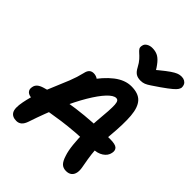

<svg xmlns="http://www.w3.org/2000/svg" viewBox="-274 -1144 1301 1301"><g transform="rotate(45 376.5 -493.5)"><path d="M592 10Q564 10 547 -6.5Q530 -23 518 -62Q506 -97 500.5 -150Q495 -203 495 -262.5Q495 -322 499 -374Q505 -438 507.5 -479Q510 -520 508.5 -541.5Q507 -563 501 -572Q495 -581 483 -581Q458 -581 422.5 -543.5Q387 -506 345 -435.5Q303 -365 260 -267Q217 -169 177 -49Q167 -19 151.5 -5.5Q136 8 114 8Q74 8 58.5 -19Q43 -46 56 -112Q68 -173 88.5 -229Q109 -285 132 -338Q155 -391 175.5 -442.5Q196 -494 208 -545Q213 -569 225 -580.5Q237 -592 257 -592Q275 -592 291.5 -583Q308 -574 319 -551L264 -534Q320 -618 379.5 -664Q439 -710 500 -710Q568 -710 600 -675Q632 -640 638 -566Q644 -492 633 -373Q626 -297 630 -243Q634 -189 640.5 -151Q647 -113 652 -86Q657 -59 653 -38Q648 -14 632.5 -2Q617 10 592 10ZM92 -174Q52 -174 37 -190Q22 -206 28 -231Q31 -249 45 -261.5Q59 -274 86 -282Q199 -317 340.5 -336Q482 -355 650 -355Q701 -355 716.5 -340Q732 -325 726 -298Q720 -266 689 -245.5Q658 -225 611 -225Q523 -225 453.5 -219.5Q384 -214 330 -206.5Q276 -199 233.5 -191.5Q191 -184 156.5 -179Q122 -174 92 -174ZM695 -997Q711 -997 723.5 -990Q736 -983 742 -971Q748 -959 747 -943Q745 -934 738.5 -923.5Q732 -913 711 -895Q690 -877 643 -844Q609 -821 588.5 -807Q568 -793 552 -786.5Q536 -780 516 -780Q488 -780 470.5 -791.5Q453 -803 439 -830Q423 -860 407 -877.5Q391 -895 378 -906Q365 -917 358.5 -927.5Q352 -938 356 -955Q359 -973 376.5 -983.5Q394 -994 417 -994Q444 -994 465.5 -984.5Q487 -975 508.5 -949.5Q530 -924 557 -877L507 -878Q558 -922 590 -946.5Q622 -971 641 -981.5Q660 -992 672 -994.5Q684 -997 695 -997Z"/></g></svg>

Font: Shantell Sans SemiBold
Style: Italic
Weight: 600
Italic angle: -11°
Designer: Stephen Nixon, Anya Danilova, Shantell Martin
Foundry: Arrow Type
Version: Version 1.011;[c5ecc13dd]